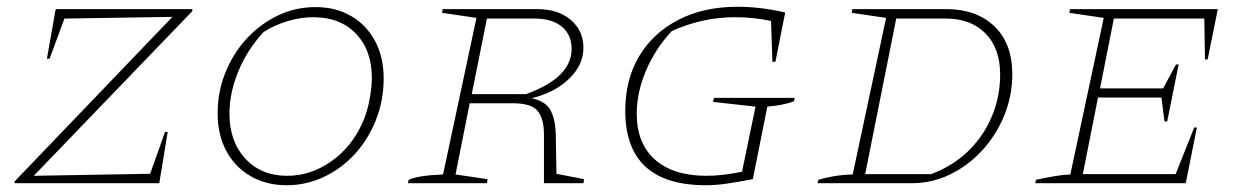

<svg xmlns="http://www.w3.org/2000/svg" viewBox="-20 -543 3689 569"><path d="M550 -510 80 -22 425 -28 469 -152H477L452 0H23V-5L491 -493L171 -488L127 -369H119L145 -516H550Z M829 6Q770 6 723.5 -20.5Q677 -47 651 -95Q625 -143 625 -207Q625 -271 648 -328Q671 -385 711 -428.5Q751 -472 803.5 -497Q856 -522 915 -522Q975 -522 1020.5 -495.5Q1066 -469 1091.5 -421.5Q1117 -374 1117 -310Q1117 -246 1094.5 -188.5Q1072 -131 1032.5 -87.5Q993 -44 940.5 -19Q888 6 829 6ZM831 -22Q901 -22 962 -65Q1023 -108 1055 -181Q1068 -210 1075 -247Q1082 -284 1082 -312Q1082 -394 1035 -443Q988 -492 909 -492Q871 -492 832.5 -480.5Q794 -469 761 -448Q713 -396 686.5 -332Q660 -268 660 -206Q660 -124 707 -73Q754 -22 831 -22Z M1189 0 1191 -10Q1218 -23 1293 -26L1392 -490L1290 -505L1292 -516H1573Q1634 -516 1671.5 -484Q1709 -452 1709 -401Q1709 -351 1667 -310Q1625 -269 1556 -252Q1599 -242 1612.5 -214.5Q1626 -187 1627 -147L1629 -28L1711 -12L1709 0H1592V-145Q1592 -191 1573.5 -214Q1555 -237 1499 -237H1372L1330 -26L1425 -12L1423 0ZM1564 -488H1423L1378 -264H1539Q1674 -313 1674 -398Q1674 -440 1645 -464Q1616 -488 1564 -488Z M2072 6Q1833 6 1833 -215Q1833 -308 1874.5 -377Q1916 -446 1991 -484.5Q2066 -523 2166 -523Q2197 -523 2232.5 -519Q2268 -515 2307 -506L2278 -360H2269L2265 -481Q2212 -492 2160 -492Q2109 -492 2062 -481.5Q2015 -471 1971 -451Q1923 -400 1895 -335Q1867 -270 1867 -206Q1867 -118 1921 -70Q1975 -22 2074 -22Q2119 -22 2179 -34L2219 -227L2093 -241L2096 -253H2335L2333 -243Q2318 -237 2298 -233Q2278 -229 2254 -227L2211 -12Q2159 -2 2128.5 2Q2098 6 2072 6Z M2784 -516Q2874 -516 2927 -465Q2980 -414 2980 -323Q2980 -259 2956 -200.5Q2932 -142 2890.5 -97Q2849 -52 2795.5 -26Q2742 0 2682 0H2403L2405 -10Q2424 -16 2449.5 -20.5Q2475 -25 2507 -26L2606 -490L2504 -505L2506 -516ZM2739 -27Q2802 -50 2848 -94Q2894 -138 2919 -197Q2944 -256 2944 -322Q2944 -400 2900.5 -444Q2857 -488 2783 -488H2636L2544 -27Z M3048 0 3050 -10Q3077 -16 3102.5 -20.5Q3128 -25 3152 -26L3251 -490L3149 -505L3151 -516H3589L3559 -367H3551L3549 -488H3281L3240 -281H3427L3465 -352H3473L3439 -183H3431L3422 -254H3234L3189 -27H3464L3519 -165H3527L3494 0Z"/></svg>

Font: Piazzolla SC Thin
Style: Italic
Weight: 100
Italic angle: -11.3°
Designer: Juan Pablo del Peral
Foundry: Huerta Tipografica
Version: Version 1.330